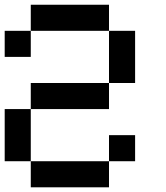

<svg xmlns="http://www.w3.org/2000/svg" viewBox="-20 -798 707 818"><path d="M444.4 -111.1V-222.2H555.6V-111.1ZM111.1 0V-111.1H444.4V0ZM0 -111.1V-333.3H111.1V-111.1ZM111.1 -666.7V-777.8H444.4V-666.7ZM0 -555.6V-666.7H111.1V-555.6ZM444.4 -444.4V-666.7H555.6V-444.4ZM111.1 -333.3V-444.4H444.4V-333.3Z"/></svg>

Font: Pixeloid Sans
Style: Regular
Weight: 400
Designer: GGBotNet
Foundry: GGBotNet
Version: 0.5